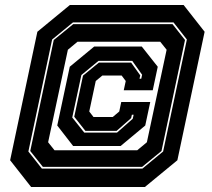

<svg xmlns="http://www.w3.org/2000/svg" viewBox="-20 -734 849 768"><path d="M104.5 14 20.5 -93 129.5 -607 259.5 -714H714.5L798.5 -607L689.5 -93L559.5 14ZM147.5 -59.5H549.5L632.5 -128L727.5 -576L674 -644.5H272L188.5 -576L93.5 -128ZM151.5 -66.5 101 -130 195 -574 273 -637.5H670L720 -574L626 -130L548.5 -66.5ZM198 -133H529L567.5 -165L646.5 -535L621 -567H290L251.5 -535L172.5 -165ZM272.5 -150 209 -232 259 -467 357 -548H547L611 -467L591 -373H475L483 -410L466.5 -432H389.5L363 -410L337 -288L354 -266H431L457 -288L465 -326H581L561 -232L462.5 -150ZM317 -203.5H448L511 -259L514.5 -275H507.5L504.5 -261.5L446.5 -210.5H321.5L277 -267L312 -431.5L375.5 -483.5H504.5L541 -432.5L538 -419H545L548.5 -435L509 -490.5H374L305.5 -434L269 -264Z"/></svg>

Font: Tourney Condensed ExtraBold
Style: Italic
Weight: 800
Width: 3
Italic angle: -12°
Designer: Tyler Finck
Foundry: Etcetera Type Co
Version: Version 1.010; ttfautohint (v1.8.3)